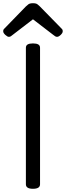

<svg xmlns="http://www.w3.org/2000/svg" viewBox="-36 -1160 410 1194"><path d="M169 14Q147 14 136 7Q125 0 125 -14V-863Q125 -877 136 -883.5Q147 -890 169 -890Q191 -890 202 -883.5Q213 -877 213 -863V-14Q213 0 202 7Q191 14 169 14ZM19 -931Q10 -931 -3 -943Q-16 -955 -16 -965Q-16 -968 -15.5 -972Q-15 -976 -10 -981L125 -1120Q132 -1127 141 -1133.5Q150 -1140 169 -1140Q188 -1140 196.5 -1133.5Q205 -1127 212 -1120L348 -981Q353 -976 353.5 -972Q354 -968 354 -965Q354 -955 341.5 -943Q329 -931 319 -931Q312 -931 307 -934.5Q302 -938 294 -944L169 -1040L44 -944Q37 -938 31.5 -934.5Q26 -931 19 -931Z"/></svg>

Font: Playwrite GB J
Style: Regular
Weight: 400
Designer: Veronika Burian, José Scaglione
Foundry: TypeTogether
Version: Version 1.002